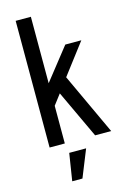

<svg xmlns="http://www.w3.org/2000/svg" viewBox="-143 -814 718 1098"><g transform="rotate(-15 216.5 -265.0)"><path d="M336.5 0 203.5 -284 147.5 -210.5V-344.5L306 -545.5H401L262.5 -363.5L431.5 0ZM67 0V-750H157V0ZM142 220 167.5 58.5H267.5L202.5 220Z"/></g></svg>

Font: Mohave Light Medium
Style: Regular
Weight: 500
Version: Version 2.003